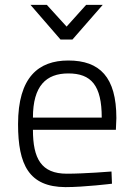

<svg xmlns="http://www.w3.org/2000/svg" viewBox="-20 -757 547 787"><path d="M254 -45C149 -45 115 -107 115 -225H455L457 -273C457 -441 389 -509 260 -509C138 -509 54 -441 54 -248C54 -81 99 9 248 10C326 10 439 -4 439 -4L437 -54C437 -54 327 -45 254 -45ZM115 -275C115 -405 169 -456 260 -456C354 -456 397 -407 397 -275ZM228 -595H277L401 -737H333L253 -648L172 -737H105Z"/></svg>

Font: TitilliumText22L
Style: 250 wt
Weight: 300
Designer: Campivisivi
Foundry: Campivisivi
Version: 1.000